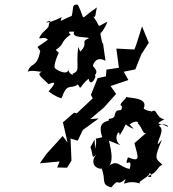

<svg xmlns="http://www.w3.org/2000/svg" viewBox="-20 -777 746 830"><path d="M142 -574 154 -556C138 -479 114 -511 100 -467C125 -478 164 -459 172 -471C130 -458 156 -448 190 -413C221 -427 224 -420 189 -381C189 -386 210 -362 246 -352C271 -423 282 -388 317 -412C333 -383 321 -403 363 -437C368 -410 384 -420 393 -446C382 -455 414 -459 382 -491C380 -492 392 -539 436 -514L425 -592C425 -569 409 -650 415 -636C406 -619 435 -654 444 -683C384 -655 430 -654 366 -727C398 -681 390 -713 399 -745C315 -689 355 -684 316 -757C289 -759 299 -744 290 -708C242 -690 237 -675 247 -703C184 -671 162 -679 197 -687C182 -653 204 -673 163 -634C129 -589 169 -628 187 -605ZM301 -640C285 -611 355 -619 365 -612C323 -595 366 -593 327 -554L318 -574C307 -486 330 -472 293 -458C306 -449 272 -454 275 -485C282 -443 221 -475 217 -483C214 -487 215 -507 234 -549L221 -561C264 -591 235 -590 286 -629C241 -655 284 -620 279 -640ZM389 -174 371 -141C386 -100 372 -84 404 -117C352 -70 419 -35 385 -72C387 -49 424 -43 418 -51C441 0 413 21 461 33C502 -15 475 35 524 -3C503 42 523 -9 595 20C556 11 625 -7 628 -31C628 -31 646 -2 618 -15C664 -31 659 -57 682 -65C653 -93 644 -86 680 -173L662 -153C660 -172 695 -217 668 -232C664 -241 706 -244 706 -228C674 -249 641 -234 690 -261C644 -273 665 -322 622 -285C648 -307 627 -287 601 -308C623 -356 542 -352 525 -358C527 -347 487 -326 507 -318C508 -281 483 -322 475 -275C468 -259 444 -268 451 -258C449 -249 397 -258 422 -184C373 -170 407 -194 391 -134ZM540 -239C579 -267 584 -237 572 -247C597 -228 596 -191 614 -204L561 -158C577 -97 590 -74 533 -97C512 -41 555 -108 541 -47C497 -52 488 -97 441 -51C474 -70 462 -121 451 -169L501 -149C463 -175 499 -229 497 -191C541 -260 504 -239 558 -220ZM227 -53 270 -52 289 -83 285 -178 316 -169 338 -215 407 -265 370 -262 429 -312 482 -371 458 -405 535 -431 515 -467 565 -477 598 -560 587 -536 623 -592 594 -663 568 -581 561 -563 483 -567 494 -484 440 -476 438 -447 402 -439 373 -367 381 -352 312 -287 300 -290 252 -248 272 -161 251 -189 181 -112 152 -71 238 -79Z"/></svg>

Font: Asimov Aggro
Style: CondIt
Weight: 500
Designer: Google
Version: Version 2.000980; 2014